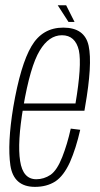

<svg xmlns="http://www.w3.org/2000/svg" viewBox="-20 -707 380 730"><path d="M113 3.5 118 -25.5Q67 -25.5 56.5 -95Q45.5 -164.5 68.5 -300.5Q95 -455.5 131 -514.5Q166 -573 215.5 -573Q266.5 -573 280 -515Q291.5 -458.5 267 -313.5H64.5L60 -286H301Q302.5 -294 303.5 -301Q332 -463.5 317 -533Q302 -602 220.5 -602Q141 -602 99.5 -531Q58 -460.5 30.5 -300Q7.5 -160.5 19.5 -78Q32 3.5 113 3.5ZM118 -25.5 113 3.5Q157.5 3.5 190 -17Q222 -38 246 -90.5Q269 -143 285 -213.5L249 -218Q236 -159 216.5 -109.5Q197 -60 172.5 -42.5Q147 -25.5 118 -25.5ZM240.5 -623.5H263.5L231.5 -687H199.5Z"/></svg>

Font: Anybody Condensed ExtraLight
Style: Italic
Weight: 250
Width: 3
Italic angle: -10°
Version: Version 1.113;gftools[0.9.25]